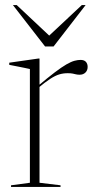

<svg xmlns="http://www.w3.org/2000/svg" viewBox="-20 -738 374 758"><path d="M298 -501.5Q312 -501.5 319 -494Q326 -486.5 326 -474Q326 -460 317.2 -451.5Q308.5 -443 294.5 -443Q286 -443 280 -444.5Q274 -446 266.8 -447.5Q259.5 -449 247 -449Q229.5 -449 213.8 -444.2Q198 -439.5 178 -426.5Q158 -413.5 128 -388.5L126 -395.5Q167.5 -430.5 195.5 -451.8Q223.5 -473 242.2 -483.8Q261 -494.5 274 -498Q287 -501.5 298 -501.5ZM136 -399.5V-16.5L219 -6.5V0H23.5V-6.5L98 -16.5V-465.5Q91.5 -467 79.5 -469.5Q67.5 -472 51.2 -475.2Q35 -478.5 16.5 -482V-490.5L132 -507H136ZM186.5 -586H162L303 -718H318L191.5 -554.5H158L31 -718H46Z"/></svg>

Font: Newsreader 60pt ExtraLight
Style: Regular
Weight: 250
Designer: Hugues Gentile
Foundry: Production Type
Version: Version 1.003